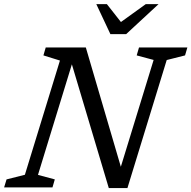

<svg xmlns="http://www.w3.org/2000/svg" viewBox="-40 -930 950 953"><path d="M570 -67.5 552.5 -78.5 722.5 -632.5 638.5 -655 650 -694.5H890L878.5 -655L787.5 -632L592.5 3.5H500L308 -640L322.5 -629.5L148.5 -62L232 -39.5L220.5 0H-19.5L-7.5 -39.5L83.5 -62.5L257.5 -629.5L175.5 -655L187 -694.5H386ZM747 -909.5 586 -760.5H508L438 -909.5H490.5L567.5 -811.5H547.5L683.5 -909.5Z"/></svg>

Font: Newsreader 10pt
Style: Italic
Weight: 400
Italic angle: -17°
Version: Version 1.003